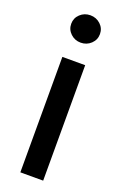

<svg xmlns="http://www.w3.org/2000/svg" viewBox="-146 -792 534 837"><g transform="rotate(20 120.5 -374.0)"><path d="M67.4 0V-535.6H173.3V0ZM120.6 -621.1Q93.3 -621.1 73.7 -639.6Q54.2 -658.2 54.2 -684.6Q54.2 -711.4 73.7 -729.7Q93.3 -748 120.6 -748Q148.4 -748 168 -729.7Q187.5 -711.4 187.5 -684.6Q187.5 -658.2 168 -639.6Q148.4 -621.1 120.6 -621.1Z"/></g></svg>

Font: Inter 20pt Medium
Style: Regular
Weight: 500
Version: Version 4.001;git-66647c0bb